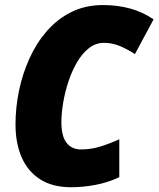

<svg xmlns="http://www.w3.org/2000/svg" viewBox="-20 -745 639 774"><path d="M266.6 9.8Q191.9 9.8 142.1 -22Q92.3 -53.7 67.4 -110.6Q42.5 -167.5 42.5 -243.7Q42.5 -311 56.6 -379.4Q70.8 -447.8 98.9 -509.8Q127 -571.8 169.4 -620.4Q211.9 -668.9 268.3 -696.8Q324.7 -724.6 395.5 -724.6Q453.6 -724.6 504.4 -710.7Q555.2 -696.8 599.1 -667L523.9 -526.9Q489.3 -549.3 459.7 -560.8Q430.2 -572.3 399.4 -572.3Q365.7 -572.3 338.4 -550.8Q311 -529.3 290.3 -493.7Q269.5 -458 255.6 -415.5Q241.7 -373 234.6 -330.3Q227.5 -287.6 227.5 -252.4Q227.5 -195.8 248.3 -169.2Q269 -142.6 307.1 -142.6Q345.7 -142.6 382.3 -153.6Q418.9 -164.6 460.9 -183.6V-30.8Q415.5 -9.3 365.5 0.2Q315.4 9.8 266.6 9.8Z"/></svg>

Font: Open Sans SemiCondensed ExtraBold
Style: Italic
Weight: 800
Width: 4
Italic angle: -12°
Designer: Monotype Design Team
Foundry: Monotype Imaging Inc.
Version: Version 3.003